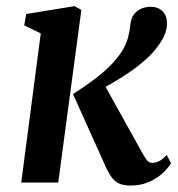

<svg xmlns="http://www.w3.org/2000/svg" viewBox="-20 -580 565 610"><path d="M47.5 0 109.5 -474 57 -499.5 63.5 -535.5 217 -560.5 238.5 -548.5 165 0ZM396 9.5Q372 9.5 357.2 2.5Q342.5 -4.5 331.8 -20.8Q321 -37 309.5 -64.5L212 -281Q253 -307.5 282.8 -330.2Q312.5 -353 333.8 -375Q355 -397 369 -420Q381 -439.5 386.5 -459.8Q392 -480 394 -500Q396 -522.5 406.2 -535.2Q416.5 -548 430.5 -553.2Q444.5 -558.5 457.5 -558.5Q482.5 -558.5 496.5 -544.2Q510.5 -530 510.5 -507.5Q510.5 -485.5 502.2 -467.5Q494 -449.5 481 -432.5Q466.5 -412 444.2 -392Q422 -372 395.5 -353.5Q369 -335 340.2 -318.2Q311.5 -301.5 284 -287L303.5 -325.5L423.5 -109.5Q438.5 -82 445.8 -72.2Q453 -62.5 463.5 -62.5Q474 -62.5 485.5 -68Q497 -73.5 509.5 -88L523.5 -61.5Q510.5 -41 491.2 -25Q472 -9 448 0.2Q424 9.5 396 9.5Z"/></svg>

Font: Merriweather 36pt SemiBold
Style: Italic
Weight: 600
Italic angle: -7.8°
Version: Version 2.101